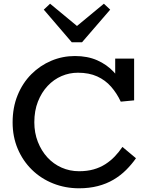

<svg xmlns="http://www.w3.org/2000/svg" viewBox="-20 -1002 799 1035"><path d="M406 13Q332 13 266.5 -13Q201 -39 152 -87Q103 -135 75.5 -200Q48 -265 48 -342Q48 -423 75 -489Q102 -555 149 -602Q196 -649 256.5 -674.5Q317 -700 384 -700Q452 -700 504 -677Q556 -654 593 -614.5Q630 -575 652 -524L601 -540V-686H703V-461L631 -454Q610 -499 579 -534.5Q548 -570 504 -590Q460 -610 400 -610Q354 -610 312 -592Q270 -574 237 -539Q204 -504 184.5 -454.5Q165 -405 165 -343Q165 -286 184 -237.5Q203 -189 235.5 -153.5Q268 -118 312 -98.5Q356 -79 406 -79Q450 -79 485 -89Q520 -99 548 -117Q576 -135 598.5 -158.5Q621 -182 640 -210L713 -149Q690 -116 660 -86Q630 -56 592 -33.5Q554 -11 507.5 1Q461 13 406 13ZM540 -982 574 -950 422 -774H367L216 -950L250 -982L395 -862Z"/></svg>

Font: BioRhyme Medium
Style: Regular
Weight: 500
Designer: Aoife Mooney
Foundry: Aoife Mooney Type
Version: Version 1.600;gftools[0.9.33]